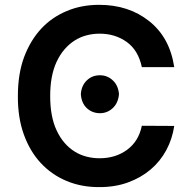

<svg xmlns="http://www.w3.org/2000/svg" viewBox="-20 -757 760 787"><path d="M386.4 9.9Q313.9 10.3 252.5 -15.4Q191.1 -41.2 146.5 -89.5Q101.9 -137.8 77.2 -207.2Q52.6 -276.6 53.3 -363.6Q53.3 -454.2 78.8 -523.1Q130.7 -660.2 253.2 -711.6Q313.2 -737.2 386.4 -737.2Q507.5 -737.2 591.3 -670.5Q675.8 -603.7 694.2 -481.9H561.4Q546.9 -550.8 499.6 -584.9Q452.1 -619 388.5 -619Q360.1 -619 334.2 -612Q308.2 -605.1 285.7 -590.7Q263.1 -576.3 244.3 -554.5Q225.5 -532.7 211.6 -502.8Q185.7 -446.4 185.7 -363.6Q185.7 -277.7 212.4 -221.9Q226.2 -192.5 245 -171Q263.8 -149.5 286.2 -135.7Q308.6 -121.8 334.3 -115.1Q360.1 -108.3 388.1 -108.3Q453.5 -108.3 500.7 -142.8Q548.3 -177.6 561.4 -241.5L694.2 -240.8Q686.4 -187.9 661.8 -141.9Q637.1 -95.9 597.3 -62.1Q557.5 -28.4 504.3 -9.1Q451 10.3 386.4 9.9ZM389.6 -293Q358.3 -293 335.6 -313.9Q313.6 -335.2 311.4 -371.1Q313.6 -405.9 335.6 -427.2Q357.2 -448.5 389.6 -448.5Q420.5 -448.5 442.8 -427.2Q464.8 -406.6 467.7 -371.1Q464.5 -334.2 441.8 -313.6Q419.7 -293 389.6 -293Z"/></svg>

Font: Linik Sans SemiBold
Style: Regular
Weight: 600
Designer: Fonts by Rasmus Andersson / Changes by Cristiano Sobral with parts from Marc Monis
Foundry: rsms
Version: Version 3.020; ttfautohint (v1.6)